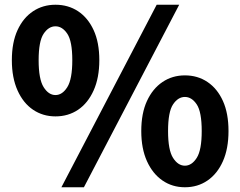

<svg xmlns="http://www.w3.org/2000/svg" viewBox="-20 -776 1014 810"><path d="M214 -285Q161 -285 119.5 -313Q78 -341 54 -394.5Q30 -448 30 -522Q30 -597 54 -649Q78 -701 119.5 -728.5Q161 -756 214 -756Q268 -756 309.5 -728.5Q351 -701 375 -649Q399 -597 399 -522Q399 -448 375 -394.5Q351 -341 309.5 -313Q268 -285 214 -285ZM214 -375Q243 -375 264 -408.5Q285 -442 285 -522Q285 -602 264 -633.5Q243 -665 214 -665Q185 -665 164 -633.5Q143 -602 143 -522Q143 -442 164 -408.5Q185 -375 214 -375ZM239 14 641 -756H736L334 14ZM760 14Q707 14 665.5 -14.5Q624 -43 600 -96Q576 -149 576 -223Q576 -298 600 -350Q624 -402 665.5 -430Q707 -458 760 -458Q814 -458 855.5 -430Q897 -402 920.5 -350Q944 -298 944 -223Q944 -149 920.5 -96Q897 -43 855.5 -14.5Q814 14 760 14ZM760 -77Q789 -77 810 -110Q831 -143 831 -223Q831 -304 810 -335.5Q789 -367 760 -367Q731 -367 710 -335.5Q689 -304 689 -223Q689 -143 710 -110Q731 -77 760 -77Z"/></svg>

Font: Noto Sans TC ExtraBold
Style: Regular
Weight: 800
Designer: Ryoko NISHIZUKA  (kana, bopomofo & ideographs); Paul D. Hunt (Latin, Greek & Cyrillic); Sandoll Communications , Soo-you
Foundry: Adobe
Version: Version 2.004-H2;hotconv 1.0.118;makeotfexe 2.5.65603